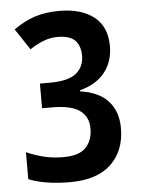

<svg xmlns="http://www.w3.org/2000/svg" viewBox="-50 -701 554 752"><g transform="rotate(-5 227.0 -325.0)"><path d="M397 -506Q397 -446 363.5 -403.5Q330 -361 265 -344V-340Q340 -329 376 -288Q412 -247 412 -183Q412 -94 357 -41.5Q302 11 195 11Q148 11 106.5 4.5Q65 -2 33 -15V-121Q70 -105 104 -97Q138 -89 178 -89Q240 -89 266.5 -117Q293 -145 293 -192Q293 -238 259 -262.5Q225 -287 151 -287H111V-384H150Q223 -384 254 -409.5Q285 -435 285 -478Q285 -517 264.5 -538.5Q244 -560 195 -560Q168 -560 141.5 -550Q115 -540 86 -521L31 -604Q74 -634 115.5 -647.5Q157 -661 211 -661Q297 -661 347 -622Q397 -583 397 -506Z"/></g></svg>

Font: Noto Sans Telugu ExtraCondensed SemiBold
Style: Regular
Weight: 600
Width: 2
Designer: Jelle Bosma - Monotype Design Team
Foundry: Monotype Imaging Inc.
Version: Version 2.005; ttfautohint (v1.8.4.7-5d5b)